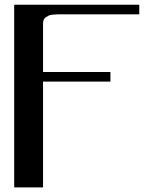

<svg xmlns="http://www.w3.org/2000/svg" viewBox="-20 -812 707 832"><path d="M166.5 0H41.5V-791.5H583.5V-750H250Q235.8 -750 228.8 -749.8Q221.7 -749.5 210 -748.5Q198.2 -747.6 192.1 -744.9Q186 -742.2 179.2 -737.8Q172.4 -733.4 169.4 -726.1Q166.5 -718.8 166.5 -708.5V-500H458.5V-458.5H166.5Z"/></svg>

Font: Gputeks
Style: Bold
Weight: 600
Width: 8
Version: Version 0.9